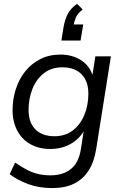

<svg xmlns="http://www.w3.org/2000/svg" viewBox="-20 -775 626 984"><path d="M248 188.9Q180.3 188.9 126.1 169.1Q71.8 149.2 29.6 117.8L57.5 58.3Q87.1 78.4 114.5 93.3Q141.9 108.1 172.2 115.9Q202.4 123.6 238.5 123.6Q302.8 123.6 343 91.6Q383.1 59.6 394.2 -8.9L412.4 -124.1L420.8 -123.1Q404.3 -88.4 377.5 -63.3Q350.7 -38.2 315.4 -24.8Q280 -11.5 237.8 -11.5Q179.8 -11.5 136.4 -35.7Q92.9 -60 68.7 -105Q44.4 -149.9 44.4 -210.3Q44.4 -266.3 60.9 -317.8Q77.3 -369.2 109 -409Q140.7 -448.8 186.2 -472Q231.7 -495.3 290.2 -495.3Q350.4 -495.3 396.2 -465.9Q442.1 -436.5 459.1 -376.1L451.7 -377L468.8 -486.3H548.4L473.3 -13.3Q462.8 54.1 434.2 98.9Q405.6 143.7 359.4 166.3Q313.2 188.9 248 188.9ZM258.8 -76.8Q315.3 -76.8 353.9 -107.1Q392.5 -137.3 412.7 -187Q432.8 -236.6 432.8 -294.1Q433.3 -358.3 398.2 -394.1Q363.1 -430 299.5 -430Q244 -430 205.1 -399.7Q166.3 -369.4 146.6 -320.3Q126.9 -271.1 126.4 -213.6Q125.9 -148.4 160.8 -112.6Q195.7 -76.8 258.8 -76.8ZM294.7 -567.2 305.6 -635.2Q312.1 -674.5 327.3 -703.7Q342.5 -732.9 375.1 -755.2L403.6 -726.6Q377.5 -705.5 369 -685.7Q360.6 -665.9 355.6 -638.8L336.9 -649.6H406.7L392.9 -567.2Z"/></svg>

Font: Nunito Sans 12pt ExtraLight
Style: Italic
Weight: 200
Italic angle: -9°
Designer: Vernon Adams
Foundry: Vernon Adams
Version: Version 3.101;gftools[0.9.27]